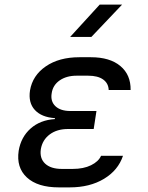

<svg xmlns="http://www.w3.org/2000/svg" viewBox="-20 -805 640 832"><path d="M282 7H235Q143 7 96.5 -36Q50 -79 61 -152Q71 -211 112.5 -248Q154 -285 218 -289V-293Q160 -297 131 -328.5Q102 -360 110 -413Q121 -478 178.5 -517.5Q236 -557 324 -557H374Q456 -557 501.5 -519Q547 -481 546 -415H451Q450 -444 427 -460.5Q404 -477 362 -477H312Q268 -477 238.5 -456.5Q209 -436 204 -401Q198 -366 220 -345Q242 -324 285 -324H398L386 -246H275Q227 -246 195.5 -222.5Q164 -199 157 -159Q151 -119 175.5 -96Q200 -73 248 -73H295Q342 -73 374.5 -89Q407 -105 418 -130H513Q492 -67 430.5 -30Q369 7 282 7ZM284 -645 412 -785H509L376 -645Z"/></svg>

Font: NKDuy Mono
Style: Italic
Weight: 400
Italic angle: -9°
Monospace: yes
Designer: NKDuy
Foundry: NKDuy
Version: Version 2.251; ttfautohint (v1.8.4.7-5d5b)